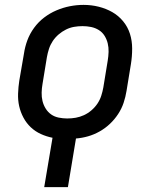

<svg xmlns="http://www.w3.org/2000/svg" viewBox="-20 -561 640 786"><path d="M161 205 195 3Q170 -2 147 -12.5Q124 -23 106 -40Q88 -57 76 -79.5Q64 -102 58.5 -126.5Q53 -151 54 -178Q55 -205 59 -231L78 -341Q82 -369 92 -396Q102 -423 119.5 -447Q137 -471 160.5 -489Q184 -507 211 -518.5Q238 -530 266 -535.5Q294 -541 322 -541Q354 -541 384 -533.5Q414 -526 439.5 -511.5Q465 -497 484 -474Q503 -451 512 -422.5Q521 -394 521 -362Q521 -330 516 -299L498 -189Q494 -164 486 -140Q478 -116 463.5 -94Q449 -72 430 -54Q411 -36 388 -23Q365 -10 340.5 -3Q316 4 291 6L258 205ZM255 -76Q273 -76 290 -79Q307 -82 323.5 -89.5Q340 -97 354.5 -109.5Q369 -122 379 -137Q389 -152 394.5 -169Q400 -186 403 -203L421 -313Q424 -331 424.5 -349Q425 -367 421 -383.5Q417 -400 408 -414.5Q399 -429 384.5 -438Q370 -447 353 -450.5Q336 -454 318 -454Q300 -454 283 -451Q266 -448 250 -440Q234 -432 220 -420Q206 -408 196 -393Q186 -378 180.5 -361Q175 -344 172 -327L154 -217Q151 -200 150.5 -182Q150 -164 154 -147.5Q158 -131 167 -116.5Q176 -102 189.5 -92.5Q203 -83 220.5 -79.5Q238 -76 255 -76Z"/></svg>

Font: Iosevka Curly Medium Extended
Style: Italic
Weight: 500
Width: 7
Italic angle: -9°
Monospace: yes
Designer: Belleve Invis
Foundry: Belleve Invis
Version: Version 11.1.0; ttfautohint (v1.8.3)